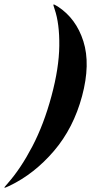

<svg xmlns="http://www.w3.org/2000/svg" viewBox="-111 -740 427 875"><path d="M263 -302Q224 -156.5 135 -52.2Q46 52 -67 106.5Q-89.5 117 -90.5 115.5Q-91.5 114.5 -88.8 110.8Q-86 107 -74.5 94Q-16 27.5 36.5 -73Q89 -173.5 123.5 -302Q158 -430 159.2 -531Q160.5 -632 138 -698Q133.5 -710.5 132.8 -714.5Q132 -718.5 133 -719.5Q135 -721 152 -710.5Q236 -656 269 -551.8Q302 -447.5 263 -302Z"/></svg>

Font: Fraunces 144pt Black
Style: Italic
Weight: 900
Italic angle: -16°
Version: Version 1.000;[0bf87f6ff]